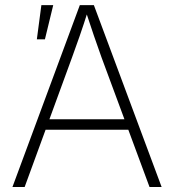

<svg xmlns="http://www.w3.org/2000/svg" viewBox="-20 -748 696 768"><path d="M29.8 0 299.3 -727.5H355.5L626.5 0H578.1L385.7 -519.5Q371.6 -559.1 355.7 -605Q339.8 -650.9 321.3 -708H333Q314.9 -650.4 298.8 -604.2Q282.7 -558.1 268.6 -519.5L78.6 0ZM145.5 -229V-271H510.7V-229ZM127.4 -590.8 145.5 -727.5H192.9L159.7 -590.8Z"/></svg>

Font: Inter ExtraLight
Style: Regular
Weight: 250
Designer: Rasmus Andersson
Foundry: rsms
Version: Version 4.001;git-66647c0bb